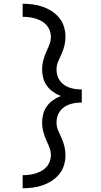

<svg xmlns="http://www.w3.org/2000/svg" viewBox="-20 -853 540 1026"><path d="M101 153V83Q119 83 136 81Q153 79 169.5 74Q186 69 201.5 60.5Q217 52 228.5 39Q240 26 246 9.5Q252 -7 252 -24Q252 -43 246 -60Q240 -77 232 -93L231 -95Q220 -119 212.5 -145Q205 -171 205 -198Q205 -221 211 -244Q217 -267 231 -286Q245 -305 264.5 -318.5Q284 -332 305 -340Q284 -348 264.5 -361.5Q245 -375 231 -394Q217 -413 211 -436Q205 -459 205 -482Q205 -509 212.5 -535Q220 -561 231 -585L232 -587Q240 -603 246 -620Q252 -637 252 -656Q252 -673 246 -689.5Q240 -706 228.5 -719Q217 -732 201.5 -740.5Q186 -749 169.5 -754Q153 -759 136 -761Q119 -763 101 -763V-833Q128 -833 155 -829.5Q182 -826 208 -817Q234 -808 257 -793Q280 -778 297 -757Q314 -736 322 -709.5Q330 -683 330 -656Q330 -633 324.5 -610.5Q319 -588 310 -567.5Q301 -547 291.5 -526Q282 -505 282 -482Q282 -466 286.5 -450Q291 -434 300.5 -421Q310 -408 324 -398.5Q338 -389 353.5 -384Q369 -379 385 -377Q401 -375 417 -375V-305Q401 -305 385 -303Q369 -301 353.5 -296Q338 -291 324 -281.5Q310 -272 300.5 -259Q291 -246 286.5 -230Q282 -214 282 -198Q282 -175 291.5 -154Q301 -133 310 -112.5Q319 -92 324.5 -69.5Q330 -47 330 -24Q330 3 322 29.5Q314 56 297 77Q280 98 257 113Q234 128 208 137Q182 146 155 149.5Q128 153 101 153Z"/></svg>

Font: Iosevka NFM
Style: Regular
Weight: 400
Monospace: yes
Designer: Belleve Invis
Foundry: Belleve Invis
Version: Version 29.0.4; ttfautohint (v1.8.4);Nerd Fonts 3.3.0